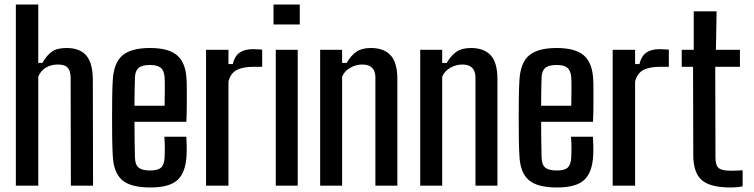

<svg xmlns="http://www.w3.org/2000/svg" viewBox="-20 -820 3330 848"><path d="M50 0V-800H149V-542H167Q186 -575 208.5 -591.5Q231 -608 274 -608Q332 -608 360.5 -575.5Q389 -543 390 -471L391 0H293L292 -479Q291 -508 278.5 -521.5Q266 -535 236 -535Q205 -535 182 -521Q159 -507 149 -481V0Z M706 -216H803Q804 -201 804.5 -175.5Q805 -150 804 -134Q800 -58 764 -25Q728 8 644 8Q556 8 518.5 -25.5Q481 -59 478 -134Q476 -167 475.5 -210Q475 -253 475 -299Q475 -345 475.5 -388Q476 -431 478 -464Q482 -542 520.5 -575Q559 -608 643 -608Q726 -608 763.5 -574.5Q801 -541 804 -468Q805 -456 805 -425Q805 -394 805 -355.5Q805 -317 803 -282H574Q574 -243 574.5 -204Q575 -165 576 -124Q577 -92 592.5 -79.5Q608 -67 643 -67Q677 -67 691 -79.5Q705 -92 707 -124Q708 -139 708 -163Q708 -187 706 -216ZM643 -533Q606 -533 591.5 -519.5Q577 -506 576 -478Q575 -447 574.5 -416Q574 -385 574 -353H707Q708 -392 708 -428.5Q708 -465 707 -478Q705 -508 690 -520.5Q675 -533 643 -533Z M890 0V-600H989V-537H1008Q1017 -573 1039 -588Q1061 -603 1098 -603Q1109 -603 1119 -602Q1129 -601 1138 -601V-525H1100Q1052 -525 1025 -510.5Q998 -496 989 -460V0Z M1188 -712V-800H1304V-712ZM1198 0V-600H1295V0Z M1394 0V-600H1491V-542H1511Q1530 -575 1554 -591.5Q1578 -608 1618 -608Q1676 -608 1705.5 -575.5Q1735 -543 1735 -471V0H1638V-479Q1637 -535 1580 -535Q1552 -535 1526.5 -520.5Q1501 -506 1491 -481V0Z M1836 0V-600H1933V-542H1953Q1972 -575 1996 -591.5Q2020 -608 2060 -608Q2118 -608 2147.5 -575.5Q2177 -543 2177 -471V0H2080V-479Q2079 -535 2022 -535Q1994 -535 1968.5 -520.5Q1943 -506 1933 -481V0Z M2502 -216H2599Q2600 -201 2600.5 -175.5Q2601 -150 2600 -134Q2596 -58 2560 -25Q2524 8 2440 8Q2352 8 2314.5 -25.5Q2277 -59 2274 -134Q2272 -167 2271.5 -210Q2271 -253 2271 -299Q2271 -345 2271.5 -388Q2272 -431 2274 -464Q2278 -542 2316.5 -575Q2355 -608 2439 -608Q2522 -608 2559.5 -574.5Q2597 -541 2600 -468Q2601 -456 2601 -425Q2601 -394 2601 -355.5Q2601 -317 2599 -282H2370Q2370 -243 2370.5 -204Q2371 -165 2372 -124Q2373 -92 2388.5 -79.5Q2404 -67 2439 -67Q2473 -67 2487 -79.5Q2501 -92 2503 -124Q2504 -139 2504 -163Q2504 -187 2502 -216ZM2439 -533Q2402 -533 2387.5 -519.5Q2373 -506 2372 -478Q2371 -447 2370.5 -416Q2370 -385 2370 -353H2503Q2504 -392 2504 -428.5Q2504 -465 2503 -478Q2501 -508 2486 -520.5Q2471 -533 2439 -533Z M2686 0V-600H2785V-537H2804Q2813 -573 2835 -588Q2857 -603 2894 -603Q2905 -603 2915 -602Q2925 -601 2934 -601V-525H2896Q2848 -525 2821 -510.5Q2794 -496 2785 -460V0Z M3207 8Q3117 8 3079.5 -24.5Q3042 -57 3042 -136L3041 -525H2991V-600H3044V-770H3145L3142 -600H3248V-525H3139L3140 -124Q3140 -90 3154 -78Q3168 -66 3208 -66Q3223 -66 3234 -66.5Q3245 -67 3260 -68V3Q3237 8 3207 8Z"/></svg>

Font: Big Shoulders Text SemiBold
Style: Regular
Weight: 600
Designer: Patric King
Foundry: XO Type Co
Version: Version 1.000; ttfautohint (v1.8.2)